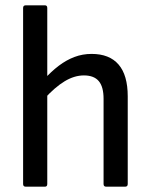

<svg xmlns="http://www.w3.org/2000/svg" viewBox="-20 -703 569 723"><path d="M380 0Q370 0 370 -10V-331Q370 -376 352 -397.5Q334 -419 296 -419Q260 -419 223.5 -397Q187 -375 146 -330L143 -401Q173 -434 201.5 -455.5Q230 -477 260.5 -488.5Q291 -500 325 -500Q392 -500 426.5 -460Q461 -420 461 -340V-10Q461 0 451 0ZM77 0Q67 0 67 -10V-673Q67 -683 77 -683H149Q158 -683 158 -673V-10Q158 0 149 0Z"/></svg>

Font: Sofia Sans Semi Condensed Medium
Style: Regular
Weight: 500
Designer: Botio Nikoltchev, Ani Petrova
Foundry: lettersoup
Version: Version 4.100